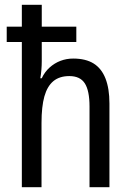

<svg xmlns="http://www.w3.org/2000/svg" viewBox="-20 -780 545 800"><path d="M154 -760V-669H298V-605H154V-525Q154 -508 152.5 -489.5Q151 -471 148 -454H154Q166 -480 186.5 -498.5Q207 -517 232 -526.5Q257 -536 285 -536Q337 -536 370 -515.5Q403 -495 419.5 -453Q436 -411 436 -349V0H353V-336Q353 -402 333.5 -432.5Q314 -463 269 -463Q228 -463 202.5 -442Q177 -421 165 -378.5Q153 -336 153 -268V0H71V-605H8V-669H71V-760Z"/></svg>

Font: Noto Sans Khmer Condensed
Style: Regular
Weight: 400
Width: 3
Designer: Danh Hong and the Monotype Design Team
Foundry: Monotype Imaging Inc.
Version: Version 2.004